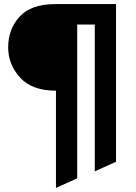

<svg xmlns="http://www.w3.org/2000/svg" viewBox="-20 -720 668 940"><path d="M254 200V-276Q137 -276 78.5 -340Q20 -404 20 -488Q20 -577 76 -638.5Q132 -700 251 -700H548V72L444 119V-600H358V153Z"/></svg>

Font: Overpass Light
Style: Bold
Weight: 600
Designer: Delve Withrington, Thomas Jockin
Foundry: Delve Fonts
Version: Version 3.000;DELV;Overpass